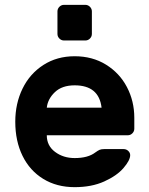

<svg xmlns="http://www.w3.org/2000/svg" viewBox="-20 -762 614 792"><path d="M417 -495.5C379.7 -518.5 336.7 -530 288 -530C239.3 -530 196.3 -518 159 -494C121.7 -470 93 -437.5 73 -396.5C53 -355.5 43 -310 43 -260C43 -206.7 53 -159.7 73 -119C93 -78.3 121.5 -46.7 158.5 -24C195.5 -1.3 238.7 10 288 10C334.7 10 375.3 2.2 410 -13.5C444.7 -29.2 471.2 -47.7 489.5 -69C507.8 -90.3 517 -108 517 -122C517 -128.7 514.3 -134.5 509 -139.5C503.7 -144.5 497.3 -147 490 -147H410C402 -147 395.7 -146 391 -144C386.3 -142 380.3 -138.3 373 -133C353 -117.7 324.7 -110 288 -110C256.7 -110 229.7 -118.5 207 -135.5C184.3 -152.5 173 -175.3 173 -204H507C514.3 -204 520.7 -206.7 526 -212C531.3 -217.3 534 -223.7 534 -231V-276C534 -322 523.8 -364.3 503.5 -403C483.2 -441.7 454.3 -472.5 417 -495.5ZM399 -318H173C175.7 -342 186.8 -363.3 206.5 -382C226.2 -400.7 253.3 -410 288 -410C354.7 -410 391.7 -379.3 399 -318ZM351 -734C345.7 -739.3 339.3 -742 332 -742H244C236.7 -742 230.3 -739.3 225 -734C219.7 -728.7 217 -722.3 217 -715V-622C217 -614.7 219.7 -608.3 225 -603C230.3 -597.7 236.7 -595 244 -595H332C339.3 -595 345.7 -597.7 351 -603C356.3 -608.3 359 -614.7 359 -622V-715C359 -722.3 356.3 -728.7 351 -734Z"/></svg>

Font: Rubik
Style: Regular
Weight: 500
Designer: Hubert & Fischer
Foundry: Hubert & Fischer
Version: Version 1.100